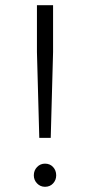

<svg xmlns="http://www.w3.org/2000/svg" viewBox="-20 -710 346 738"><path d="M110 -36Q110 -55 122.5 -68Q135 -81 153 -81Q172 -81 184 -68Q196 -55 196 -36Q196 -18 184 -5Q172 8 153 8Q135 8 122.5 -5Q110 -18 110 -36ZM131 -180 122 -510V-690H184V-510L175 -180Z"/></svg>

Font: Radio Canada Light
Style: Regular
Weight: 300
Designer: Charles Daoud, Etienne Aubert Bonn, Alexandre Saumier Demers, Jacques Le Bailly
Foundry: Radio-Canada
Version: Version 2.104;gftools[0.9.28.dev5+ged2979d]